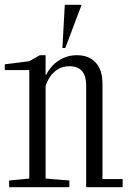

<svg xmlns="http://www.w3.org/2000/svg" viewBox="-24 -780 544 800"><path d="M14 0V-28L98 -36V-488H-4V-512L98 -525L142 -550H166V-469H169Q177 -487 194 -505.5Q211 -524 237 -537Q263 -550 297 -550Q346 -550 374.5 -519.5Q403 -489 403 -430V-34H487V0H335V-424Q335 -504 265 -504Q237 -504 216.5 -491Q196 -478 183.5 -458.5Q171 -439 166 -421V-36L265 -28V0ZM236 -580 246 -760H316L248 -580Z"/></svg>

Font: Xanh Mono
Style: Regular
Weight: 400
Monospace: yes
Designer: Lam Bao, Duy Dao
Foundry: Yellow Type Foundry
Version: Version 3.101; ttfautohint (v1.8.3)